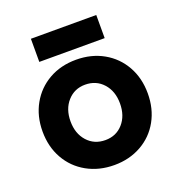

<svg xmlns="http://www.w3.org/2000/svg" viewBox="-126 -780 833 897"><g transform="rotate(-20 291.0 -332.0)"><path d="M29 -250Q29 -326 62.5 -385.5Q96 -445 155 -478.5Q214 -512 290 -512Q366 -512 425.5 -478.5Q485 -445 518.5 -385.5Q552 -326 552 -250Q552 -174 519 -114.5Q486 -55 426.5 -21.5Q367 12 292 12Q216 12 156 -21.5Q96 -55 62.5 -114.5Q29 -174 29 -250ZM292 -112Q346 -112 380 -150.5Q414 -189 414 -250Q414 -311 379.5 -349.5Q345 -388 290 -388Q237 -388 202.5 -349.5Q168 -311 168 -250Q168 -189 202.5 -150.5Q237 -112 292 -112ZM126 -676H451V-561H126Z"/></g></svg>

Font: Oak Sans
Style: Bold
Weight: 700
Designer: Erik Kennedy, Walven
Foundry: Erik Kennedy, Walven
Version: Version 1.000